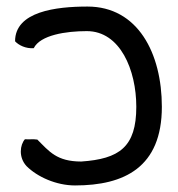

<svg xmlns="http://www.w3.org/2000/svg" viewBox="-20 -561 544 586"><path d="M474 -235C474 -50 359 5 209 5C152 5 94 -21 61 -54C36 -81 41 -119 56 -136C71 -135 80 -137 94 -135C130 -99 153 -68 228 -68C344 -76 396 -112 396 -235C396 -347 347 -466 245 -466C181 -466 103 -454 83 -414C59 -412 37 -423 26 -435C26 -526 151 -541 247 -541C401 -541 474 -398 474 -235Z"/></svg>

Font: Snowfall
Style: Rev
Weight: 400
Designer: Jasper
Foundry: Cannot Into Space Fonts
Version: Version 0.9